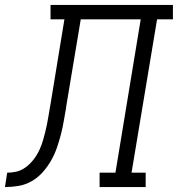

<svg xmlns="http://www.w3.org/2000/svg" viewBox="-76 -755 718 775"><path d="M-56 0 -47 -58Q-30 -58 -13 -61.5Q4 -65 19 -74Q34 -83 46.5 -96Q59 -109 68.5 -123.5Q78 -138 85 -154Q92 -170 97 -186.5Q102 -203 106 -219.5Q110 -236 113.5 -252.5Q117 -269 119.5 -285.5Q122 -302 125 -318Q126 -322 126.5 -326.5Q127 -331 128 -335L184 -677H128V-735H622V-677H558L455 -58H512V0H326V-58H390L492 -677H250L191 -324Q191 -324 191 -324Q191 -324 191 -324V-321Q186 -294 181.5 -267Q177 -240 170 -213Q163 -186 154 -159.5Q145 -133 130.5 -107.5Q116 -82 96.5 -60Q77 -38 51.5 -23.5Q26 -9 -1.5 -4.5Q-29 0 -56 0Z"/></svg>

Font: Iosevka Curly Slab LtExObl
Style: Regular
Weight: 300
Width: 7
Italic angle: -9°
Monospace: yes
Designer: Belleve Invis
Foundry: Belleve Invis
Version: Version 11.1.0; ttfautohint (v1.8.3)